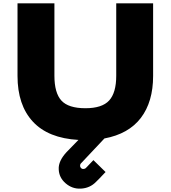

<svg xmlns="http://www.w3.org/2000/svg" viewBox="-20 -830 1023 1151"><path d="M897.9 -810.1V-375Q897.9 -219.7 824.5 -123.3Q751 -26.9 606 0L465.8 148.9Q460 153.8 460 164.1Q460 171.4 465.6 177.2Q471.2 183.1 478 183.1Q488.8 183.1 495.1 176.8L540 129.9L612.8 201.2Q569.3 247.6 557.1 258.8Q519.5 298.3 463.9 300.8Q413.1 303.2 373.3 268.8Q333.5 234.4 332 184.1Q329.6 135.3 378.9 82L450.2 8.8Q269 -1.5 177 -100.8Q85 -200.2 85 -375V-810.1H306.2V-376Q306.2 -272.9 348.1 -227.1Q390.1 -181.2 492.2 -181.2Q591.8 -181.2 634.3 -227.5Q676.8 -273.9 676.8 -376V-810.1Z"/></svg>

Font: Sinkin Sans 900 X Black
Style: Regular
Weight: 950
Designer: Keith Bates
Foundry: K-Type
Version: Sinkin Sans (version 1.0)  by Keith Bates   •   © 2014   www